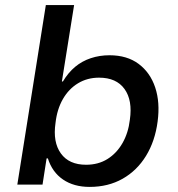

<svg xmlns="http://www.w3.org/2000/svg" viewBox="-20 -725 699 754"><path d="M332 9Q270 9 227.5 -20Q185 -49 168 -103H163L147 0H48L160 -705H271L223 -405H227Q248 -440 275 -462.5Q302 -485 336.5 -496.5Q371 -508 410 -508Q479 -508 524.5 -474Q570 -440 589.5 -381.5Q609 -323 599 -248Q589 -171 553.5 -113Q518 -55 461.5 -23Q405 9 332 9ZM318 -78Q366 -78 402 -100.5Q438 -123 461 -163Q484 -203 490 -255Q501 -331 469 -375.5Q437 -420 369 -420Q323 -420 286.5 -398Q250 -376 227 -336Q204 -296 198 -242Q187 -167 219 -122.5Q251 -78 318 -78Z"/></svg>

Font: Nunito Sans 7pt SemiBold
Style: Italic
Weight: 600
Italic angle: -9°
Designer: Vernon Adams
Foundry: Vernon Adams
Version: Version 3.101;gftools[0.9.27]